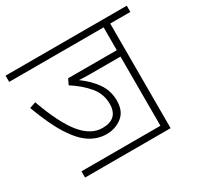

<svg xmlns="http://www.w3.org/2000/svg" viewBox="-137 -778 955 933"><g transform="rotate(-30 340.0 -311.0)"><path d="M87 -35H530V-423H363Q327 -423 298 -425Q348 -389 378 -345.5Q408 -302 408 -247Q408 -187 370.5 -158.5Q333 -130 285 -130Q235 -130 191.5 -158Q148 -186 107 -250.5Q66 -315 25 -426L60 -438Q110 -298 163.5 -232Q217 -166 282 -166Q370 -166 370 -251Q370 -307 333.5 -350Q297 -393 242 -428L257 -459H530V-587H0V-622H680V-587H567V0H87Z"/></g></svg>

Font: Noto Sans ExtraLight
Style: Regular
Weight: 200
Designer: Monotype Design Team
Foundry: Monotype Imaging Inc.
Version: Version 2.007